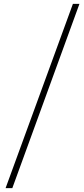

<svg xmlns="http://www.w3.org/2000/svg" viewBox="-20 -802 436 998"><path d="M9 176 359 -782H393L44 176Z"/></svg>

Font: Noto Sans TC Thin Thin
Style: Regular
Weight: 250
Version: Version 2.004-H2;hotconv 1.0.118;makeotfexe 2.5.65603